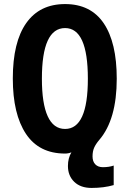

<svg xmlns="http://www.w3.org/2000/svg" viewBox="-20 -745 636 944"><path d="M314 71Q314 33 331 4Q316 10 300 10Q172 10 107.5 -87Q43 -184 43 -359Q43 -538 109 -631.5Q175 -725 300 -725Q426 -725 490 -630.5Q554 -536 554 -358Q554 -157 468 -57Q451 -37 443 -19Q435 -1 435 24Q435 49 448.5 63Q462 77 486 77Q516 77 539 69V165Q491 179 430 179Q376 179 345 149Q314 119 314 71ZM412 -358Q412 -607 300 -607Q186 -607 186 -358Q186 -236 214.5 -173.5Q243 -111 300 -111Q412 -111 412 -358Z"/></svg>

Font: Noto Sans Georgian Bold Cond
Style: Regular
Weight: 700
Width: 3
Designer: Monotype Design team
Foundry: Monotype Imaging Inc.
Version: Version 1.000